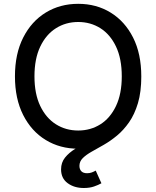

<svg xmlns="http://www.w3.org/2000/svg" viewBox="-20 -757 806 990"><path d="M383.3 9.8Q289.6 9.8 215.8 -35.2Q142.1 -80.1 99.6 -163.8Q57.1 -247.6 57.1 -363.3Q57.1 -479.5 99.6 -563.2Q142.1 -647 215.8 -692.1Q289.6 -737.3 383.3 -737.3Q477.1 -737.3 550.5 -692.1Q624 -647 666.3 -563.2Q708.5 -479.5 708.5 -363.3Q708.5 -247.6 666.3 -163.8Q624 -80.1 550.5 -35.2Q477.1 9.8 383.3 9.8ZM383.3 -84Q446.8 -84 497.6 -116Q548.3 -147.9 578.1 -210.4Q607.9 -272.9 607.9 -363.3Q607.9 -454.6 578.1 -517.1Q548.3 -579.6 497.6 -611.6Q446.8 -643.6 383.3 -643.6Q319.3 -643.6 268.3 -611.3Q217.3 -579.1 187.5 -516.6Q157.7 -454.1 157.7 -363.3Q157.7 -272.9 187.5 -210.7Q217.3 -148.4 268.3 -116.2Q319.3 -84 383.3 -84ZM412.1 212.4Q362.8 212.4 328.9 187.5Q294.9 162.6 294.9 116.2Q294.9 81.1 315.2 55.7Q335.4 30.3 368.9 9.8Q402.3 -10.7 442.6 -32.2Q482.9 -53.7 522.9 -80.3Q563 -106.9 596.7 -144.5Q630.4 -182.1 650.6 -235.4Q670.9 -288.6 670.9 -363.3H708.5Q708.5 -282.7 691.2 -224.9Q673.8 -167 645.5 -126.5Q617.2 -85.9 583.3 -57.9Q549.3 -29.8 515.1 -10.3Q481 9.3 452.6 25.1Q424.3 41 407 58.1Q389.6 75.2 389.6 98.1Q389.6 115.7 399.4 126Q409.2 136.2 429.2 136.2Q442.4 136.2 453.4 132.1Q464.4 127.9 473.6 122.6L502.9 188Q487.3 196.8 464.8 204.6Q442.4 212.4 412.1 212.4Z"/></svg>

Font: Inter Cardless
Style: Regular
Weight: 400
Designer: Rasmus Andersson
Foundry: rsms
Version: Version 4.001;git-9221beed3